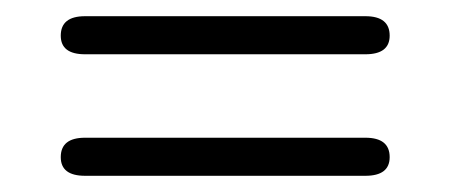

<svg xmlns="http://www.w3.org/2000/svg" viewBox="-20 -364 556 237"><path d="M55 -320Q55 -344 85 -344H431Q461 -344 461 -320Q461 -297 431 -297H85Q55 -297 55 -320ZM55 -170Q55 -194 85 -194H431Q461 -194 461 -170Q461 -147 431 -147H85Q55 -147 55 -170Z"/></svg>

Font: Kodchasan ExtraLight
Style: Regular
Weight: 275
Version: Version 1.000; ttfautohint (v1.6)